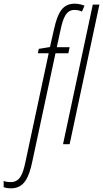

<svg xmlns="http://www.w3.org/2000/svg" viewBox="-149 -785 561 1045"><path d="M-89 240C-15 240 9 176 26 98L153 -495H223L230 -528H160L180 -620C195 -691 212 -731 257 -731C272 -731 286 -727 297 -722L311 -754C300 -759 277 -765 259 -765C192 -765 166 -719 145 -626L123 -529L62 -519L57 -495H116L-10 94C-24 161 -40 206 -90 206C-108 206 -118 204 -129 200V234C-120 237 -107 240 -89 240ZM194 0H230L392 -760H356Z"/></svg>

Font: Noto Sans ExtraCondensed ExtraLight
Style: Italic
Weight: 200
Width: 2
Italic angle: -12°
Designer: Monotype Design Team
Foundry: Monotype Imaging Inc.
Version: Version 2.013